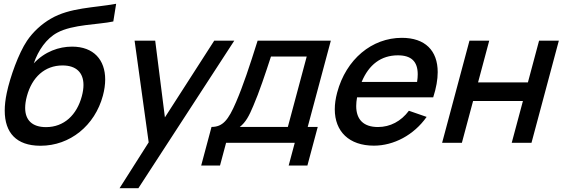

<svg xmlns="http://www.w3.org/2000/svg" viewBox="-20 -755 2974 1015"><path d="M191.5 15.5C192.5 15.5 193.6 15.5 194.7 15.5C349.4 15.5 481.4 -90.6 524 -249.5C532.1 -279.7 536.1 -308.4 536.1 -334.9C536.1 -438 475.8 -508.5 360.9 -508.5C291.9 -508.5 216.4 -482.5 158.6 -420C182 -488.5 224.9 -551.5 283.2 -582.5C365 -626.5 500.4 -624.5 579 -641.5L594 -735C477.3 -713.5 349.8 -715.5 248.4 -656C200.5 -628.5 154.3 -586.5 122.5 -539C78.5 -473.5 33.5 -348.5 15.7 -263.5C8.6 -229.6 5 -198.5 5 -170.3C5 -52 67.7 14.7 191.5 15.5ZM223.3 -83C150.5 -83 113 -119.8 113 -184.5C113 -202.8 116 -223.4 122 -246C149.1 -347 216.7 -409 310.7 -409C383.2 -409 421.3 -370.9 421.3 -305.7C421.3 -287.8 418.4 -267.8 412.5 -246C386.1 -147.5 318.8 -83 223.3 -83Z M1112.5 -540 851.8 -134.5 800.5 -540H691.5L766 -2.5L612 240H711.5L1218.5 -540Z M1043.6 120H1143.1L1175.2 0H1538.2L1506.1 120H1605.1L1659.7 -84H1606.7L1728.9 -540H1341.9C1298.6 -402.5 1265.2 -302 1227.8 -215C1186.8 -119.5 1157.2 -84 1098.2 -84ZM1247.7 -84C1279.4 -109 1296.9 -142.5 1319.1 -195.5C1348.8 -263.5 1384 -368.5 1412.4 -456H1601.4L1501.7 -84Z M1867.6 -240.5H2270.1C2286.1 -289.8 2293.9 -334.5 2293.9 -373.6C2293.9 -487.8 2227.3 -555 2104.4 -555C1946.4 -555 1809.7 -442.5 1762.3 -265.5C1753.9 -234 1749.8 -204.5 1749.8 -177.2C1749.8 -59.7 1825.6 15 1956.6 15C2061.1 15 2167.5 -40.5 2235.4 -137L2141.6 -169.5C2100.2 -114 2043 -83.5 1978 -83.5C1902 -83.5 1863.1 -122.9 1863.1 -194.5C1863.1 -208.6 1864.6 -224 1867.6 -240.5ZM2083.6 -462.5C2153.9 -462.5 2188.3 -430.2 2188.3 -362.3C2188.3 -350 2187.2 -336.6 2184.9 -322H1891.9C1930 -413.5 1994.6 -462.5 2083.6 -462.5Z M2317.2 0H2421.7L2480.9 -221H2744.4L2685.2 0H2789.7L2934.3 -540H2829.8L2770.8 -319.5H2507.3L2566.3 -540H2461.8Z"/></svg>

Font: Manrope
Style: SemiBoldItalic
Weight: 600
Italic angle: -15°
Designer: Mikhail Sharanda
Foundry: Mikhail Sharanda
Version: Version 4.502;hotconv 1.0.109;makeotfexe 2.5.65596